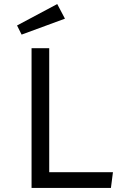

<svg xmlns="http://www.w3.org/2000/svg" viewBox="-20 -926 640 946"><path d="M135.5 0V-688.5H222.5V-77.5H536.5L526.5 0ZM262 -906 300 -834 86.5 -755.5 64 -800.5Z"/></svg>

Font: Fast_Mono
Style: Regular
Weight: 400
Monospace: yes
Designer: Carrois Corporate, Edenspiekermann AG, Nikita Prokopov
Foundry: Carrois Corporate, Edenspiekermann AG, Nikita Prokopov
Version: Version 5.002